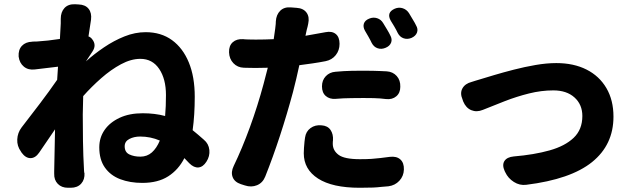

<svg xmlns="http://www.w3.org/2000/svg" viewBox="-20 -833 3040 907"><path d="M267 -722Q267 -737 267 -740Q267 -743 267 -742Q267 -741 267 -744Q267 -776 284.5 -795Q302 -814 334 -813L351 -812Q383 -811 398.5 -791.5Q414 -772 410 -740L398 -661Q409 -657 416 -647Q437 -620 417 -590L386 -543Q425 -578 471.5 -609.5Q518 -641 568 -661Q618 -681 668 -681Q741 -681 792.5 -643.5Q844 -606 872 -538Q900 -470 900 -376Q900 -333 897.5 -293.5Q895 -254 890 -218Q903 -208 916 -196.5Q929 -185 943 -173Q966 -154 969 -124.5Q972 -95 955 -69Q939 -44 917.5 -42Q896 -40 874 -62L851 -86Q823 -31 774.5 0Q726 31 652 31Q594 31 548 13.5Q502 -4 475.5 -41.5Q449 -79 449 -137Q449 -183 474 -219Q499 -255 545 -276.5Q591 -298 654 -298Q712 -298 760 -285Q764 -330 764 -384Q764 -460 732 -507.5Q700 -555 643 -555Q599 -555 551.5 -529.5Q504 -504 458 -463.5Q412 -423 373 -379L371 -292Q371 -233 372 -165.5Q373 -98 377 -27Q378 -14 378 -16.5Q378 -19 379 -16Q381 15 363.5 34.5Q346 54 314 54H301Q271 54 253 35.5Q235 17 236 -13Q236 -16 236 -14Q236 -12 236 -24L240 -222L165 -112Q147 -86 124 -86Q101 -86 82 -112L79 -117Q60 -143 61.5 -174.5Q63 -206 82 -231Q123 -284 167.5 -342.5Q212 -401 250 -456L254 -518L145 -505Q114 -501 93 -518Q72 -535 68 -566Q66 -598 83.5 -616.5Q101 -635 132 -636Q136 -636 133 -636Q130 -636 133 -636.5Q136 -637 155 -637Q205 -640 263 -649ZM735 -169Q691 -188 642 -188Q613 -188 591 -176.5Q569 -165 569 -142Q569 -114 591 -103.5Q613 -93 643 -93Q675 -93 697.5 -113Q720 -133 735 -169Z M1501 -425Q1501 -454 1519 -473Q1537 -492 1565 -494Q1587 -496 1604 -497Q1621 -498 1642.5 -498.5Q1664 -499 1697 -499Q1725 -499 1742.5 -498.5Q1760 -498 1774.5 -497.5Q1789 -497 1807 -496Q1836 -494 1854 -474Q1872 -454 1871 -423Q1871 -394 1852 -378Q1833 -362 1804 -365Q1788 -367 1775 -368Q1762 -369 1745 -369.5Q1728 -370 1697 -370Q1662 -370 1640.5 -369.5Q1619 -369 1602.5 -368.5Q1586 -368 1565 -366Q1537 -364 1519 -379.5Q1501 -395 1501 -425ZM1499 -241Q1528 -239 1541.5 -219Q1555 -199 1553 -170Q1552 -166 1552 -154Q1552 -122 1579.5 -101.5Q1607 -81 1680 -81Q1713 -81 1735.5 -82.5Q1758 -84 1777.5 -86.5Q1797 -89 1821 -92Q1853 -96 1871 -80Q1889 -64 1888 -32Q1887 -1 1866.5 21Q1846 43 1815 47Q1795 48 1779.5 50Q1764 52 1742 53Q1720 54 1679 54Q1550 54 1482.5 10.5Q1415 -33 1415 -109Q1415 -119 1416 -134.5Q1417 -150 1418.5 -164Q1420 -178 1421 -183Q1425 -212 1447 -228Q1469 -244 1499 -241ZM1724 -745Q1743 -753 1761.5 -747Q1780 -741 1790 -724Q1798 -711 1808.5 -693.5Q1819 -676 1823 -667Q1834 -648 1827.5 -631.5Q1821 -615 1801 -607Q1782 -599 1764 -605Q1746 -611 1736 -630Q1730 -643 1720 -660.5Q1710 -678 1704 -688Q1694 -706 1699 -721.5Q1704 -737 1724 -745ZM1845 -792Q1864 -800 1882.5 -794Q1901 -788 1912 -771Q1920 -757 1930.5 -740Q1941 -723 1945 -714Q1956 -696 1950 -679.5Q1944 -663 1924 -654Q1905 -646 1887 -652Q1869 -658 1859 -677Q1853 -690 1842.5 -708Q1832 -726 1826 -735Q1804 -774 1845 -792ZM1188 -646Q1232 -646 1273 -648L1280 -697Q1282 -710 1282.5 -719.5Q1283 -729 1283 -732Q1285 -764 1304 -782.5Q1323 -801 1355 -798L1381 -796Q1413 -794 1428 -773.5Q1443 -753 1436 -721Q1435 -717 1433 -707Q1431 -697 1429 -692L1423 -664L1518 -681Q1548 -687 1566 -672.5Q1584 -658 1584 -626Q1584 -595 1566 -572.5Q1548 -550 1518 -544Q1487 -538 1456 -533.5Q1425 -529 1394 -525Q1387 -493 1379.5 -460.5Q1372 -428 1364 -398Q1336 -294 1302.5 -191.5Q1269 -89 1233 1Q1221 31 1194 42Q1167 53 1137 43L1118 37Q1088 27 1079 3.5Q1070 -20 1084 -49Q1124 -132 1160.5 -232Q1197 -332 1225 -436L1245 -513L1187 -512Q1173 -512 1155.5 -512.5Q1138 -513 1132 -513Q1102 -514 1082.5 -534.5Q1063 -555 1062 -586Q1061 -617 1079.5 -633.5Q1098 -650 1129 -648Q1134 -647 1154.5 -646.5Q1175 -646 1188 -646Z M2165 -363Q2152 -393 2164.5 -415.5Q2177 -438 2208 -446Q2214 -448 2227 -452Q2240 -456 2247 -458Q2273 -466 2315 -478.5Q2357 -491 2407.5 -504Q2458 -517 2510 -526Q2562 -535 2608 -535Q2690 -535 2750.5 -504.5Q2811 -474 2844.5 -417Q2878 -360 2878 -282Q2878 -149 2777 -67.5Q2676 14 2466 40Q2435 44 2407.5 26.5Q2380 9 2367 -19L2364 -25Q2351 -54 2363 -72.5Q2375 -91 2407 -94Q2503 -102 2576 -122.5Q2649 -143 2690 -182Q2731 -221 2731 -285Q2731 -339 2694 -372.5Q2657 -406 2594 -406Q2537 -406 2479 -391.5Q2421 -377 2365.5 -355.5Q2310 -334 2261 -314Q2232 -302 2206.5 -312.5Q2181 -323 2168 -354Z"/></svg>

Font: Chiron GoRound TC EB
Style: Regular
Weight: 700
Designer: Ryoko NISHIZUKA 西塚涼子 (kana, bopomofo & ideographs); Paul D. Hunt (Latin, Greek & Cyrillic); Sandoll Communications 산돌커뮤니
Foundry: Adobe
Version: Version 1.000;hotconv 1.1.1;makeotfexe 2.6.0